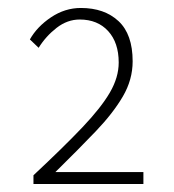

<svg xmlns="http://www.w3.org/2000/svg" viewBox="-20 -913 437 482"><path d="M64 -451V-473Q140 -544 187 -593.5Q234 -643 256 -681Q278 -719 278 -756Q278 -806 251.5 -835Q225 -864 180 -864Q149 -864 122 -843Q95 -822 77 -793L55 -814Q73 -846 108 -869.5Q143 -893 183 -893Q242 -893 277.5 -860Q313 -827 313 -759Q313 -713 288.5 -671Q264 -629 220.5 -583.5Q177 -538 119 -481H340V-451Z"/></svg>

Font: Noto Sans TC Thin
Style: Regular
Weight: 100
Designer: Ryoko NISHIZUKA 西塚涼子 (kana, bopomofo & ideographs); Paul D. Hunt (Latin, Greek & Cyrillic); Sandoll Communications 산돌커뮤니
Foundry: Adobe
Version: Version 2.004-H2;hotconv 1.0.118;makeotfexe 2.5.65603